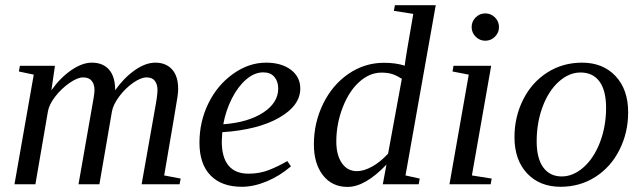

<svg xmlns="http://www.w3.org/2000/svg" viewBox="-20 -714 2484 744"><path d="M426.3 -364.3Q459.5 -411.6 501.5 -441.4Q543.5 -471.2 582 -471.2Q623 -471.2 646.7 -445.1Q670.4 -418.9 670.4 -369.6Q670.4 -358.9 668.2 -341.6Q666 -324.2 616.2 -34.2L680.2 -22L675.8 0H528.8L579.1 -284.2Q590.3 -343.3 590.3 -365.2Q590.3 -387.2 580.1 -400.6Q569.8 -414.1 547.9 -414.1Q526.4 -414.1 496.6 -393.6Q466.8 -373 442.6 -341.1Q418.5 -309.1 413.6 -281.2L365.2 0H284.2L334 -284.2Q346.2 -348.1 346.2 -365.2Q346.2 -387.2 335.4 -400.6Q324.7 -414.1 301.8 -414.1Q280.3 -414.1 249 -392.3Q217.8 -370.6 193.8 -339.6Q169.9 -308.6 165.5 -281.2L117.2 0H36.1L110.8 -424.8L53.2 -437L57.1 -459H192.9L179.2 -364.3Q213.4 -412.6 255.9 -441.9Q298.3 -471.2 335.9 -471.2Q378.9 -471.2 402.6 -444.1Q426.3 -417 426.3 -364.3Z M1143.6 -371.1Q1143.6 -304.7 1061.5 -257.8Q979.5 -210.9 841.3 -201.7L839.4 -166Q839.4 -104 865.5 -72.5Q891.6 -41 942.9 -41Q986.8 -41 1023.9 -55.9Q1061 -70.8 1093.3 -89.8L1107.4 -69.3Q1062.5 -31.2 1012.5 -10.7Q962.4 9.8 917.5 9.8Q838.4 9.8 795.7 -34.4Q752.9 -78.6 752.9 -161.1Q752.9 -242.7 787.4 -313.2Q821.8 -383.8 882.8 -427.5Q943.8 -471.2 1010.7 -471.2Q1070.8 -471.2 1107.2 -443.6Q1143.6 -416 1143.6 -371.1ZM845.2 -232.4Q941.9 -239.7 1000 -277.8Q1058.1 -315.9 1058.1 -371.1Q1058.1 -398.4 1043.2 -416Q1028.3 -433.6 1000 -433.6Q965.8 -433.6 933.6 -405.8Q901.4 -377.9 877.9 -331.1Q854.5 -284.2 845.2 -232.4Z M1548.3 -459.5Q1550.3 -482.9 1581.5 -660.2L1506.3 -671.9L1510.3 -693.8H1668.5L1551.3 -34.2L1606.4 -22L1602.5 0H1463.4L1477.5 -76.2Q1395 10.3 1326.7 10.3Q1266.6 10.3 1231.4 -34.9Q1196.3 -80.1 1196.3 -154.8Q1196.3 -238.3 1232.2 -311.8Q1268.1 -385.3 1330.6 -428Q1393.1 -470.7 1467.8 -470.7Q1513.7 -470.7 1548.3 -459.5ZM1537.1 -408.7Q1520 -419.9 1502 -426.3Q1483.9 -432.6 1458 -432.6Q1412.1 -432.6 1372.1 -396.5Q1332 -360.4 1307.6 -296.9Q1283.2 -233.4 1283.2 -165.5Q1283.2 -113.3 1304.7 -82Q1326.2 -50.8 1362.8 -50.8Q1390.1 -50.8 1422.1 -68.6Q1454.1 -86.4 1483.9 -118.7Z M1808.6 -34.2 1885.3 -22 1881.3 0H1721.7L1796.4 -424.8L1733.4 -437L1737.3 -459H1883.3ZM1913.6 -608.9Q1913.6 -587.4 1897.9 -571.8Q1882.3 -556.2 1860.4 -556.2Q1838.9 -556.2 1823.2 -571.8Q1807.6 -587.4 1807.6 -608.9Q1807.6 -630.9 1823.2 -646.5Q1838.9 -662.1 1860.4 -662.1Q1882.3 -662.1 1897.9 -646.5Q1913.6 -630.9 1913.6 -608.9Z M2059.6 -166Q2059.6 -100.1 2085.2 -65.2Q2110.8 -30.3 2156.7 -30.3Q2201.2 -30.3 2241.5 -65.9Q2281.7 -101.6 2305.2 -163.3Q2328.6 -225.1 2328.6 -295.9Q2328.6 -363.3 2303 -398.2Q2277.3 -433.1 2229.5 -433.1Q2185.1 -433.1 2145.3 -397.5Q2105.5 -361.8 2082.5 -300Q2059.6 -238.3 2059.6 -166ZM2152.3 9.8Q2071.3 9.8 2022.5 -42.2Q1973.6 -94.2 1973.6 -182.6Q1973.6 -261.2 2007.3 -328.1Q2041 -395 2100.8 -433.1Q2160.6 -471.2 2235.4 -471.2Q2316.4 -471.2 2365.2 -419.2Q2414.1 -367.2 2414.1 -278.8Q2414.1 -200.2 2380.4 -133.3Q2346.7 -66.4 2286.9 -28.3Q2227.1 9.8 2152.3 9.8Z"/></svg>

Font: Tinos
Style: Italic
Weight: 400
Italic angle: -16.333°
Designer: Steve Matteson
Foundry: Monotype Imaging Inc.
Version: Version 1.32